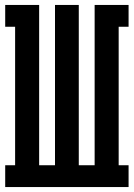

<svg xmlns="http://www.w3.org/2000/svg" viewBox="-20 -755 540 775"><path d="M1 0V-88H41V-647H1V-735H138V-88H202V-735H298V-88H362V-735H499V-647H459V-88H499V0Z"/></svg>

Font: Iosevka Curly Slab Semibold
Style: Regular
Weight: 600
Monospace: yes
Designer: Belleve Invis
Foundry: Belleve Invis
Version: Version 22.1.2; ttfautohint (v1.8.4)